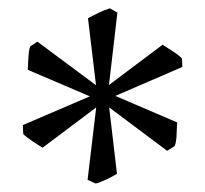

<svg xmlns="http://www.w3.org/2000/svg" viewBox="-20 -782 487 456"><path d="M238.8 -580.1 366.2 -675.8Q376.5 -668.9 390.4 -660.2Q404.3 -651.4 412.1 -643.1L413.1 -623L253.9 -554.2L400.9 -491.2Q399.9 -479 399.4 -462.4Q398.9 -445.8 395 -435.1L377 -423.8L239.3 -526.9L257.8 -369.1Q252.4 -366.2 246.1 -362.5Q239.7 -358.9 232.7 -355.7Q225.6 -352.5 219 -349.9Q212.4 -347.2 207 -346.2L188 -355L208.5 -526.9L81.1 -431.2Q75.7 -434.6 69.1 -438.7Q62.5 -442.9 56.2 -447.3Q49.8 -451.7 44.2 -455.8Q38.6 -460 35.2 -463.9L34.2 -484.9L193.4 -553.2L45.9 -616.2Q46.4 -622.1 46.6 -629.6Q46.9 -637.2 47.4 -645Q47.9 -652.8 48.8 -659.9Q49.8 -667 51.8 -671.9L68.8 -683.1L208 -579.6L189 -738.8Q194.3 -741.7 201.2 -745.1Q208 -748.5 215.1 -752Q222.2 -755.4 229 -758.1Q235.8 -760.7 241.2 -762.2L258.8 -752Z"/></svg>

Font: Gentium Plus Viet
Style: Regular
Weight: 400
Designer: J. Victor Gaultney, Annie Olsen, Iska Routamaa, Becca Hirsbrunner
Foundry: SIL International
Version: Version 5.000